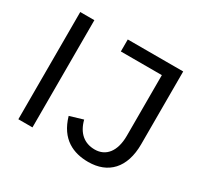

<svg xmlns="http://www.w3.org/2000/svg" viewBox="-151 -895 1139 1095"><g transform="rotate(30 419.0 -347.0)"><path d="M175 0V-706H82V0ZM760 -706H395V-627H665V-228C665 -123 617 -68 545 -68C476 -68 428 -108 408 -186L321 -160C359 -27 451 12 548 12C679 12 760 -71 760 -227Z"/></g></svg>

Font: Alpha Lyrae Medium
Style: Regular
Weight: 500
Designer: Nikolay Petroussenko, Plamen Motev
Foundry: Fontfabric LLC
Version: Version 1.000;hotconv 1.0.109;makeotfexe 2.5.65596